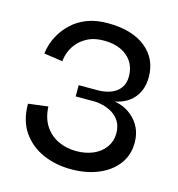

<svg xmlns="http://www.w3.org/2000/svg" viewBox="-91 -653 687 743"><g transform="rotate(15 252.0 -281.5)"><path d="M259 10Q197 10 146 -12.5Q95 -35 64 -79.5Q33 -124 33 -192L112 -202Q114 -156 134.5 -125Q155 -94 188 -78.5Q221 -63 260 -63Q298 -63 328 -76Q358 -89 375.5 -113.5Q393 -138 393 -169Q393 -197 381.5 -216Q370 -235 352 -246Q334 -257 314 -262Q294 -267 277 -267H204V-312H279Q309 -312 332.5 -321Q356 -330 369.5 -348.5Q383 -367 383 -394Q383 -445 348 -474.5Q313 -504 254 -504Q218 -504 193 -492Q168 -480 152 -462Q136 -444 128 -423.5Q120 -403 119 -385L44 -396Q45 -409 51 -430.5Q57 -452 71.5 -476.5Q86 -501 109.5 -523Q133 -545 168 -559Q203 -573 252 -573Q348 -573 403 -529.5Q458 -486 458 -412Q458 -363 431.5 -330Q405 -297 355 -287Q405 -279 438 -242.5Q471 -206 471 -153Q471 -103 443.5 -66.5Q416 -30 368 -10Q320 10 259 10Z"/></g></svg>

Font: Darker Grotesque Light SemiBold
Style: Regular
Weight: 600
Version: Version 1.000;gftools[0.9.28]